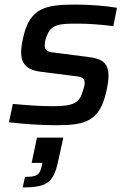

<svg xmlns="http://www.w3.org/2000/svg" viewBox="-20 -538 559 837"><path d="M225 8C352 8 415 -9 444 -141C450 -167 453 -192 453 -206C453 -268 421 -283 362 -290L229 -307C189 -311 175 -315 175 -340C175 -357 179 -371 185 -383C202 -434 248 -435 316 -435C366 -435 420 -431 474 -424L490 -504C447 -512 371 -518 311 -518C181 -518 110 -506 81 -374C75 -349 72 -323 72 -311C72 -262 94 -233 159 -225L293 -208C333 -204 349 -201 349 -176C349 -166 346 -155 341 -141C327 -93 307 -75 212 -75C154 -75 102 -79 36 -85L19 -5C74 2 160 8 225 8ZM89 233 79 279C194 279 216 254 238 145L256 62H141L118 172H165L161 189C153 226 139 233 89 233Z"/></svg>

Font: Saira UNSAM Medium Italic
Style: Regular
Weight: 500
Italic angle: -12°
Designer: Hector Gatti with collaboration of the Omnibus-Type team
Foundry: Omnibus-Type
Version: Version 0.072;PS 000.072;hotconv 1.0.88;makeotf.lib2.5.64775